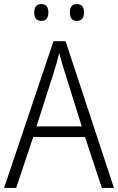

<svg xmlns="http://www.w3.org/2000/svg" viewBox="-20 -917 577 937"><path d="M477 0 395 -248H142L59 0H0L241 -716H300L536 0ZM297 -562Q291 -581 283 -608Q275 -635 269 -658Q263 -633 256 -608Q249 -583 242 -562L158 -300H379ZM147 -856Q147 -897 182 -897Q216 -897 216 -856Q216 -815 182 -815Q147 -815 147 -856ZM321 -857Q321 -897 355 -897Q390 -897 390 -857Q390 -815 355 -815Q321 -815 321 -857Z"/></svg>

Font: Noto Sans Arabic SemCond Light
Style: Regular
Weight: 300
Width: 4
Designer: Monotype Design Team, Nadine Chahine, Nizar Qandah and Khaled Hosny
Foundry: Monotype Imaging Inc.
Version: Version 2.012; ttfautohint (v1.8.4.7-5d5b)